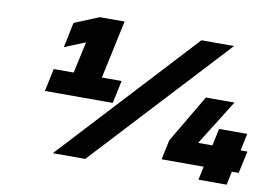

<svg xmlns="http://www.w3.org/2000/svg" viewBox="-75 -815 1324 939"><g transform="rotate(10 587.0 -345.5)"><path d="M147 -293H484L508 -406H410L472 -695H349L227 -645L201 -520L304 -562L270 -406H171ZM238 0H399L1020 -670H858ZM767 -63H976L962 4H1102L1116 -63H1150L1174 -173H1140L1158 -258H1018L1000 -173H931V-176L1070 -398H928L788 -161Z"/></g></svg>

Font: LT Wave Black
Style: Italic
Weight: 900
Designer: Daniel Lyons
Version: Version 2.5 (Glyphs App)